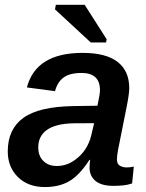

<svg xmlns="http://www.w3.org/2000/svg" viewBox="-20 -754 596 784"><path d="M442.4 4.9Q394.5 4.9 370.1 -15.1Q345.7 -35.2 345.7 -69.8Q345.7 -78.6 346.4 -86.4Q347.2 -94.2 348.1 -101.1H345.2Q304.2 -38.1 262.9 -14.2Q221.7 9.8 163.1 9.8Q94.7 9.8 53.2 -31Q11.7 -71.8 11.7 -135.7Q11.7 -226.1 74.7 -272.2Q137.7 -318.4 278.3 -320.8L377.9 -322.3Q388.2 -368.7 388.2 -385.7Q388.2 -421.4 369.1 -438.7Q350.1 -456.1 314 -456.1Q264.2 -456.1 239.3 -437.3Q214.4 -418.5 204.6 -381.8L89.8 -397Q108.4 -467.8 165.3 -502.9Q222.2 -538.1 317.4 -538.1Q412.6 -538.1 460.2 -501.2Q507.8 -464.4 507.8 -394Q507.8 -371.1 497.1 -317.4L461.9 -141.1Q457.5 -117.2 457.5 -103Q457.5 -84 470 -77.1Q482.4 -70.3 496.1 -70.3Q511.7 -70.3 526.4 -73.7L519.5 -4.9Q500.5 1.5 481.2 3.2Q461.9 4.9 442.4 4.9ZM136.2 -152.3Q136.2 -117.2 157 -96.7Q177.7 -76.2 211.9 -76.2Q253.9 -76.2 288.1 -102.5Q312 -119.6 328.6 -145Q345.2 -170.4 352.5 -200.7L364.3 -251L278.8 -250.5Q240.2 -249.5 214.1 -242.4Q188 -235.4 170.9 -223.1Q154.3 -211.4 145.3 -193.6Q136.2 -175.8 136.2 -152.3ZM415.5 -593.8 413.1 -580.6H350.6L204.6 -715.8L208 -734.4H325.7Z"/></svg>

Font: Arimo SemiBold
Style: Italic
Weight: 600
Italic angle: -12°
Version: Version 1.33